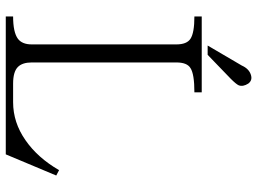

<svg xmlns="http://www.w3.org/2000/svg" viewBox="-133 -757 891 665"><g transform="rotate(90 312.5 -424.5)"><path d="M37.1 1H514.6L587.9 -173.8L569.3 -183.6Q526.4 -109.4 465.8 -67.4Q404.3 -24.4 334 -24.4H269.5Q228.5 -24.4 211.9 -41Q196.3 -56.6 196.3 -88.9V-589.8Q196.3 -627 215.8 -638.7Q236.3 -652.3 299.8 -652.3V-677.7H37.1V-652.3Q93.8 -652.3 114.3 -638.7Q133.8 -626 133.8 -589.8V-88.9Q133.8 -55.7 114.3 -41Q91.8 -24.4 37.1 -24.4ZM137.7 -698.2H169.9L252.9 -778.3Q271.5 -796.9 275.4 -805.7Q281.2 -820.3 269.5 -838.9Q257.8 -854.5 238.3 -847.7Q217.8 -840.8 207 -816.4Z"/></g></svg>

Font: Batang
Style: Regular
Weight: 400
Version: Version 2.21